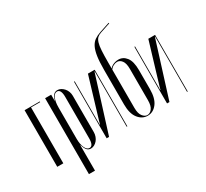

<svg xmlns="http://www.w3.org/2000/svg" viewBox="-176 -1018 1561 1454"><g transform="rotate(-30 604.5 -291.0)"><path d="M36 -495H169V-489H89V0H36Z M216 -496H269V-443H271Q279 -475 292.5 -489Q306 -503 326 -503Q342 -503 356.5 -495Q371 -487 382.5 -474Q394 -461 400.5 -443.5Q407 -426 407 -407V-89Q407 -70 400.5 -52Q394 -34 383 -21Q372 -8 357.5 0Q343 8 327 8Q307 8 293.5 -6.5Q280 -21 271 -54H269V168H216ZM269 -110Q269 -63 283 -32Q297 -1 320 -1Q353 -1 353 -67V-429Q353 -461 344.5 -478Q336 -495 319 -495Q296 -495 282.5 -464.5Q269 -434 269 -386Z M649 -495V0H643V-484H641L489 0H468V-495H474V-114H476L484 -143L590 -495Z M710 -156V-458Q710 -530 717 -576Q724 -622 738.5 -650.5Q753 -679 775.5 -694.5Q798 -710 830 -721L918 -750L920 -744L832 -715Q811 -708 798 -696Q785 -684 777.5 -659.5Q770 -635 767.5 -594.5Q765 -554 765 -488V-438Q775 -453 797 -462.5Q819 -472 842 -472Q883 -472 910.5 -436.5Q938 -401 938 -325V-159Q938 -77 905 -34.5Q872 8 824 8Q776 8 743 -34Q710 -76 710 -156ZM765 -429V-94Q765 -45 783.5 -21.5Q802 2 824 2Q847 2 865 -21Q883 -44 883 -94V-367Q883 -417 865.5 -439.5Q848 -462 825 -462Q809 -462 792 -453Q775 -444 765 -429Z M1177 -495V0H1171V-484H1169L1017 0H996V-495H1002V-114H1004L1012 -143L1118 -495Z"/></g></svg>

Font: Moniqa Cond Display
Style: Regular
Weight: 400
Width: 3
Designer: Rajesh Rajput
Foundry: Rajesh Rajput
Version: Version 1.000